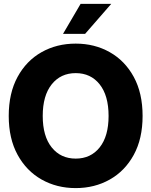

<svg xmlns="http://www.w3.org/2000/svg" viewBox="-20 -966 787 998"><path d="M373.5 11.7Q274.9 11.7 196 -33Q117.2 -77.6 71.3 -161.6Q25.4 -245.6 25.4 -363.3Q25.4 -481.9 71.3 -566.2Q117.2 -650.4 196 -694.8Q274.9 -739.3 373.5 -739.3Q471.7 -739.3 550.5 -694.8Q629.4 -650.4 675.3 -566.2Q721.2 -481.9 721.2 -363.3Q721.2 -245.1 675.3 -161.1Q629.4 -77.1 550.5 -32.7Q471.7 11.7 373.5 11.7ZM373.5 -141.6Q451.7 -141.6 498 -199.7Q544.4 -257.8 544.4 -363.3Q544.4 -469.2 498 -527.6Q451.7 -585.9 373.5 -585.9Q295.4 -585.9 248.8 -527.6Q202.1 -469.2 202.1 -363.3Q202.1 -257.8 248.8 -199.7Q295.4 -141.6 373.5 -141.6ZM307.6 -790 398.9 -945.8H558.1L422.4 -790Z"/></svg>

Font: Inter Display ExtraBold
Style: Regular
Weight: 800
Designer: Rasmus Andersson
Foundry: rsms
Version: Version 4.000;git-a52131595